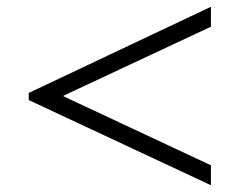

<svg xmlns="http://www.w3.org/2000/svg" viewBox="-20 -548 708 568"><path d="M604 0V-59L166 -264L604 -469V-528L65 -273V-252Z"/></svg>

Font: Asana Math
Style: Regular
Weight: 400
Version: Version 000.958